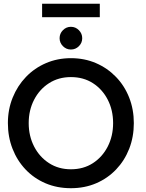

<svg xmlns="http://www.w3.org/2000/svg" viewBox="-20 -978 768 1010"><path d="M131 -330.5Q131 -262.5 159.5 -207.2Q188 -152 238 -119.8Q288 -87.5 353 -87.5Q419 -87.5 468.8 -119.8Q518.5 -152 546.8 -207.2Q575 -262.5 575 -330.5Q575 -398.5 546.8 -453.5Q518.5 -508.5 468.8 -540.5Q419 -572.5 353 -572.5Q288 -572.5 238 -540.5Q188 -508.5 159.5 -453.5Q131 -398.5 131 -330.5ZM21.5 -330.5Q21.5 -402.5 46.8 -464.8Q72 -527 116.8 -573.5Q161.5 -620 222 -646Q282.5 -672 353 -672Q424.5 -672 484.8 -646Q545 -620 590 -573.5Q635 -527 659.5 -464.8Q684 -402.5 684 -330.5Q684 -258 659.8 -195.8Q635.5 -133.5 591 -86.8Q546.5 -40 486 -14Q425.5 12 353 12Q280 12 219.2 -14Q158.5 -40 114.2 -86.8Q70 -133.5 45.8 -195.8Q21.5 -258 21.5 -330.5ZM353 -717.5Q328.5 -717.5 311 -735.2Q293.5 -753 293.5 -777Q293.5 -801.5 311 -819.2Q328.5 -837 353 -837Q377.5 -837 395 -819.2Q412.5 -801.5 412.5 -777Q412.5 -752.5 395 -735Q377.5 -717.5 353 -717.5ZM201.5 -887.5V-958.5H505V-887.5Z"/></svg>

Font: League Spartan Medium
Style: Regular
Weight: 500
Foundry: The League of Moveable Type
Version: Version 2.002